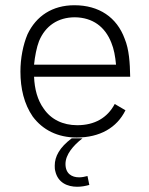

<svg xmlns="http://www.w3.org/2000/svg" viewBox="-20 -526 567 733"><path d="M275 -48C220 -48 175 -70 147 -111C123 -144 112 -186 110 -233H477C476 -286 473 -337 456 -378C426 -460 358 -506 264 -506C180 -506 118 -465 85 -395C68 -355 58 -303 58 -253C58 -188 72 -129 105 -81C143 -30 200 -1 273 -1C361 -1 426 -38 459 -105L418 -129C390 -76 341 -48 275 -48ZM129 -369C153 -427 201 -460 266 -460C334 -459 381 -424 405 -363C415 -339 420 -311 423 -279H110C113 -310 120 -346 129 -369ZM230 100C230 64 260 29 295 2H254C207 37 189 72 189 106C189 113 189 120 191 127C201 172 238 187 275 187C291 187 307 184 321 180L314 146C303 149 292 151 282 151C254 151 230 137 230 100Z"/></svg>

Font: Arthouse Owned Light
Style: Regular
Weight: 300
Designer: Jeremy Tribby
Foundry: Tribby Type
Version: Version 1.000;PS 001.000;hotconv 1.0.88;makeotf.lib2.5.64775